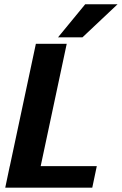

<svg xmlns="http://www.w3.org/2000/svg" viewBox="-20 -870 565 890"><path d="M147.3 0H4.3L146.3 -667H289.3ZM4.3 0 25.3 -100H428.7L407.7 0ZM525 -850.3 362.3 -697H249L375 -850.3Z"/></svg>

Font: Epunda Sans Light
Style: Italic
Weight: 300
Italic angle: -12.0243°
Designer: Simon Atzbach
Foundry: typofactur
Version: Version 2.204